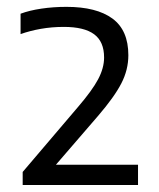

<svg xmlns="http://www.w3.org/2000/svg" viewBox="-20 -834 452 546"><path d="M44.5 -308V-345L202 -530Q242 -576.5 259 -608.5Q276 -640.5 276 -670.5Q276 -715.5 247.8 -736.5Q219.5 -757.5 161.5 -757.5Q127.5 -757.5 96.2 -752Q65 -746.5 38.5 -737V-795Q64 -804.5 98 -809.5Q132 -814.5 169 -814.5Q254.5 -814.5 299.8 -781.2Q345 -748 345 -677Q345 -635.5 325 -596.8Q305 -558 258.5 -504L139 -365.5H372.5V-308Z"/></svg>

Font: Encode Sans SmExp
Style: Regular
Weight: 400
Width: 6
Designer: Multiple Designers
Foundry: Impallari Type
Version: Version 3.002; ttfautohint (v1.8.3) -l 8 -r 50 -G 200 -x 14 